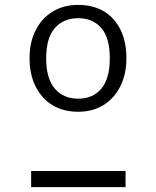

<svg xmlns="http://www.w3.org/2000/svg" viewBox="-20 -766 640 786"><path d="M300 -746Q360.5 -746 404.8 -719.8Q449 -693.5 473.2 -644.5Q497.5 -595.5 497.5 -527.5Q497.5 -463 473 -413.5Q448.5 -364 404.2 -336.2Q360 -308.5 300 -308.5Q239.5 -308.5 195 -335.5Q150.5 -362.5 125.8 -411.8Q101 -461 101 -527.5Q101 -593 125.8 -642Q150.5 -691 195.5 -718.5Q240.5 -746 300 -746ZM494 -66V0H107.5V-66ZM300 -691.5Q240 -691.5 204.5 -651.2Q169 -611 169 -527.5Q169 -444 204.5 -403Q240 -362 300 -362Q360 -362 394.8 -403Q429.5 -444 429.5 -527.5Q429.5 -611 394.8 -651.2Q360 -691.5 300 -691.5Z"/></svg>

Font: Fira Code Light Light
Style: Regular
Weight: 300
Monospace: yes
Version: Version 5.002